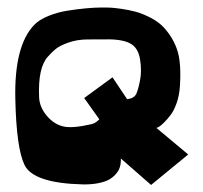

<svg xmlns="http://www.w3.org/2000/svg" viewBox="-20 -496 551 520"><path d="M350.1 -244.1Q356 -259.3 359.9 -282.2Q363.8 -305.2 359.6 -333.3Q355.5 -361.3 339.4 -374Q329.1 -381.8 312.7 -385.5Q296.4 -389.2 275.6 -389.4Q254.9 -389.6 227.1 -389.2Q219.7 -389.2 215.8 -389.2Q187.5 -388.7 165 -380.6Q142.6 -372.6 131.8 -364Q121.1 -355.5 109.4 -342.3Q82.5 -312.5 85.9 -232.9Q86.9 -206.5 106 -183.3Q125 -160.2 150.4 -153.8Q174.8 -147.5 227.5 -159.7Q236.3 -161.6 243.7 -168L249 -172.9L208 -230.5L284.7 -286.6L324.2 -227.5Q344.7 -229.5 350.1 -244.1ZM489.7 -77.6 389.2 4.9 307.1 -66.9Q307.1 -65.4 307.4 -62.7Q307.6 -60.1 306.6 -52.5Q305.7 -44.9 302.7 -38.1Q299.8 -31.2 292.5 -23.2Q285.2 -15.1 274.7 -9.3Q264.2 -3.4 245.6 0.2Q227.1 3.9 203.6 3.4Q70.3 0 46.4 -49.3Q24.4 -94.7 21.5 -227.5Q18.1 -372.1 72.8 -428.7Q86.4 -442.9 111.3 -452.9Q136.2 -462.9 162.4 -467Q188.5 -471.2 212.4 -473.4Q236.3 -475.6 252 -475.6H267.1Q271.5 -475.6 279.1 -475.3Q286.6 -475.1 307.9 -472.2Q329.1 -469.2 347.9 -464.1Q366.7 -459 388.7 -447.5Q410.6 -436 424.3 -420.9Q450.2 -392.1 460.7 -358.2Q471.2 -324.2 467.3 -262.7Q465.8 -238.3 458.7 -217.8Q451.7 -197.3 442.6 -185.3Q433.6 -173.3 424.8 -164.6Q416 -155.8 410.2 -152.3L403.8 -149.4Z"/></svg>

Font: Some Time Later
Style: Regular
Weight: 400
Version: Version 003.300